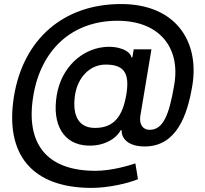

<svg xmlns="http://www.w3.org/2000/svg" viewBox="-20 -728 1008 946"><path d="M431.5 197.8C513.5 197.8 611.2 175.4 659.8 154.8L647 77.1C615.4 87.7 529.8 113.6 450.3 113.6C211.3 113.6 105.1 -18.1 143.8 -253.9C180.4 -479.8 331.7 -625.7 558.9 -625.7C766.7 -625.7 869.3 -492.2 838.8 -311.8C813.2 -157.7 782.3 -88.4 717.7 -88.4C681.1 -88.4 665.8 -118.3 671.2 -155.5L726.2 -485.1H638.8L632.1 -445.3H627.5C622.2 -476.6 565 -504.6 489.3 -495.7C384.9 -483.7 283 -398.8 259.6 -258.9C235.4 -112.9 294 -15.3 412.3 -10.7C492.9 -7.1 552.2 -44.7 574.9 -86.6H579.2C578.1 -29.5 636.4 -4.3 697.4 -6.4C849.4 -9.2 903.4 -158.4 927.9 -308.2C962.7 -522 847.7 -708.1 576.3 -708.1C291.9 -708.1 95.2 -534.4 49 -254.6C2.1 33.4 137.8 197.8 431.5 197.8ZM350.1 -263.1C364 -344.8 420.5 -409.8 500.7 -409.8C587.7 -409.8 620.4 -371.4 602.6 -263.5C584.2 -152.7 540.1 -97.7 447.8 -97.7C355.1 -97.7 336.6 -177.2 350.1 -263.1Z"/></svg>

Font: Magic Ui Pro Medium
Style: Italic
Weight: 500
Italic angle: -9.39999°
Designer: Stefan Endress, Andreas Faust
Version: Version 1.000;FEAKit 1.0